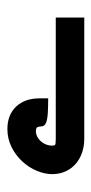

<svg xmlns="http://www.w3.org/2000/svg" viewBox="119 -372 253 532"><g transform="rotate(-90 246.0 -106.5)"><path d="M161 -121Q161 -126 159 -130Q157 -134 148 -134Q137 -134 127.5 -127Q118 -120 113 -110Q108 -100 108 -89Q108 -85 109 -82.5Q110 -80 114.5 -79.5Q119 -79 126 -79H463V0H126Q108 0 90.5 -5.5Q73 -11 59 -22.5Q45 -34 37 -51Q29 -68 29 -89Q29 -109 38 -131Q47 -153 64 -171.5Q81 -190 104 -201.5Q127 -213 154 -213Q193 -213 216 -189Q239 -165 239 -124V-100Q217 -100 199 -101Q181 -102 171 -106Q161 -110 161 -121Z"/></g></svg>

Font: Mada ExtraBold
Style: Regular
Weight: 800
Designer: Khaled Hosny
Version: Version 1.5